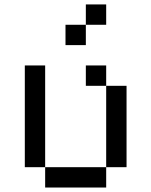

<svg xmlns="http://www.w3.org/2000/svg" viewBox="-20 -838 676 858"><path d="M90.9 -545.5V-90.9H181.8V-545.5ZM181.8 -90.9V0H454.5V-90.9ZM454.5 -454.5V-545.5H363.6V-454.5ZM454.5 -454.5V-90.9H545.5V-454.5ZM363.6 -818.2V-727.3H454.5V-818.2ZM272.7 -727.3V-636.4H363.6V-727.3Z"/></svg>

Font: Departure Mono
Style: Regular
Weight: 400
Monospace: yes
Designer: Helena Zhang
Version: Version 1.500;Glyphs 3.3.1 (3343)